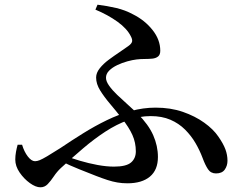

<svg xmlns="http://www.w3.org/2000/svg" viewBox="-20 -779 1040 817"><path d="M522 1Q500 1 479.5 -2.5Q459 -6 437.5 -13Q416 -20 390 -30Q357 -43 318 -58.5Q279 -74 236 -95L252 -118Q283 -106 320 -95Q357 -84 395 -77Q433 -70 465 -70Q517 -70 537.5 -87.5Q558 -105 558 -135Q558 -172 543.5 -204.5Q529 -237 498 -276Q473 -308 448 -337.5Q423 -367 406 -394.5Q389 -422 389 -449Q389 -469 404.5 -488.5Q420 -508 443 -525Q466 -542 488.5 -557Q511 -572 526 -583Q540 -593 542 -602Q544 -611 537 -624Q521 -657 480 -686.5Q439 -716 386 -738L395 -759Q436 -754 474.5 -745Q513 -736 546 -718Q596 -693 629 -651.5Q662 -610 662 -563Q662 -546 652.5 -538.5Q643 -531 628 -529.5Q613 -528 595 -528Q577 -528 561 -526Q544 -524 522 -518Q500 -512 479 -502Q458 -492 444.5 -478.5Q431 -465 431 -448Q431 -433 444.5 -414Q458 -395 479 -375Q500 -355 523 -334.5Q546 -314 565 -296Q612 -249 632 -203.5Q652 -158 652 -111Q652 -56 618 -27.5Q584 1 522 1ZM152 18Q132 18 107 0Q82 -18 63.5 -45Q45 -72 45 -100Q45 -116 48 -132.5Q51 -149 55 -163H74Q83 -133 98.5 -113Q114 -93 129 -93Q138 -93 149 -97.5Q160 -102 180.5 -114Q201 -126 237 -149Q286 -182 335 -212.5Q384 -243 434.5 -267.5Q485 -292 537 -306.5Q589 -321 642 -321Q706 -321 758 -303Q810 -285 849 -257Q888 -229 909 -198Q930 -168 939 -144Q948 -120 948 -95Q948 -74 936.5 -57.5Q925 -41 899 -41Q877 -41 865 -59Q853 -77 842 -107Q830 -139 812 -170Q794 -201 767.5 -227.5Q741 -254 705 -269.5Q669 -285 621 -285Q573 -285 524.5 -267.5Q476 -250 428.5 -219Q381 -188 334 -148Q287 -108 239 -64Q222 -48 209 -28.5Q196 -9 183 4.5Q170 18 152 18Z"/></svg>

Font: Noto Serif JP ExtraLight SemiBold
Style: Regular
Weight: 600
Version: Version 2.003-H1;hotconv 1.1.1;makeotfexe 2.6.0